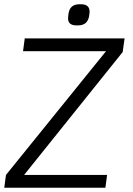

<svg xmlns="http://www.w3.org/2000/svg" viewBox="-23 -880 623 900"><path d="M552 -636 90 -60H479L471 0H-3L5 -60L474 -640H85L93 -700H561ZM296 -794Q296 -802 297 -806L298 -815Q304 -860 349 -860H357Q397 -860 397 -825L396 -815L395 -806Q388 -761 343 -761H335Q296 -761 296 -794Z"/></svg>

Font: Krub
Style: Italic
Weight: 400
Italic angle: -8°
Designer: Ekaluck Peanpanawate
Foundry: Cadson Demak Co.,Ltd.
Version: Version 1.000; ttfautohint (v1.6)